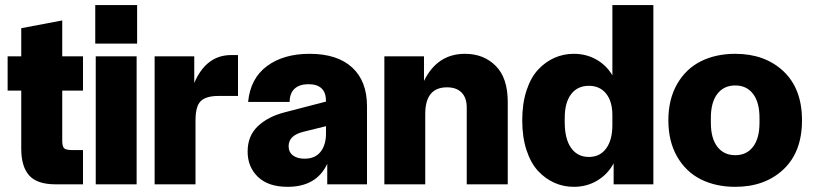

<svg xmlns="http://www.w3.org/2000/svg" viewBox="-20 -720 3177 750"><path d="M196.8 0Q125 0 94 -34.7Q63 -69.3 63 -139.2V-366.2H9.8V-500H63V-609.9L223.1 -640.1V-500H304.2V-366.2H223.1V-170.9Q223.1 -147.9 230.5 -140.9Q237.8 -133.8 262.2 -133.8H304.2V0Z M354 0V-500H513.7V0ZM352.1 -549.8H515.6V-700.2H352.1Z M584 0V-500H738.8V-396Q785.6 -504.9 882.8 -504.9H909.7V-345.2H833Q785.6 -345.2 764.6 -325.4Q743.7 -305.7 743.7 -250V0Z M1103.5 9.8Q1027.8 9.8 987.5 -29.1Q947.3 -67.9 947.3 -127.9Q947.3 -189 986.8 -226.6Q1026.4 -264.2 1090.3 -280.8L1253.4 -323.2V-325.2Q1253.4 -391.1 1184.6 -391.1Q1150.4 -391.1 1131.1 -373.8Q1111.8 -356.4 1111.3 -321.8H949.2Q958 -413.6 1022.7 -461.7Q1087.4 -509.8 1189.5 -509.8Q1297.4 -509.8 1355.5 -456.5Q1413.6 -403.3 1413.6 -305.2V0H1258.3V-80.1Q1216.3 9.8 1103.5 9.8ZM1107.4 -148.9Q1107.4 -126 1124.3 -113Q1141.1 -100.1 1169.4 -100.1Q1210.9 -100.1 1232.2 -127Q1253.4 -153.8 1253.4 -198.2V-227.1L1164.6 -205.1Q1107.4 -190.9 1107.4 -148.9Z M1481.4 0V-500H1636.2V-403.8Q1688 -509.8 1796.4 -509.8Q1869.6 -509.8 1916.5 -462.6Q1963.4 -415.5 1963.4 -321.8V0H1803.2V-299.8Q1803.2 -337.9 1783.2 -358.4Q1763.2 -378.9 1726.1 -378.9Q1641.1 -378.9 1641.1 -274.9V0Z M2221.2 9.8Q2181.2 9.8 2145.8 -5.9Q2110.4 -21.5 2081.8 -52.2Q2053.2 -83 2036.6 -133.8Q2020 -184.6 2020 -250Q2020 -315.4 2036.6 -366.2Q2053.2 -417 2081.8 -447.8Q2110.4 -478.5 2145.8 -494.1Q2181.2 -509.8 2221.2 -509.8Q2270 -509.8 2309.3 -487.5Q2348.6 -465.3 2372.1 -425.8V-700.2H2532.2V0H2377V-82Q2354.5 -39.6 2313.5 -14.9Q2272.5 9.8 2221.2 9.8ZM2186 -242.2Q2186 -177.2 2210.9 -142.1Q2235.8 -106.9 2280.3 -106.9Q2323.2 -106.9 2347.7 -139.9Q2372.1 -172.9 2372.1 -231.9V-270Q2372.1 -323.7 2347.7 -354.2Q2323.2 -384.8 2280.3 -384.8Q2235.8 -384.8 2210.9 -352.1Q2186 -319.3 2186 -259.8Z M2852.1 9.8Q2776.4 9.8 2718 -19.3Q2659.7 -48.3 2625.2 -107.9Q2590.8 -167.5 2590.8 -250Q2590.8 -332.5 2625.2 -392.1Q2659.7 -451.7 2718 -480.7Q2776.4 -509.8 2852.1 -509.8Q2967.8 -509.8 3040.3 -441.7Q3112.8 -373.5 3112.8 -250Q3112.8 -126.5 3040.3 -58.3Q2967.8 9.8 2852.1 9.8ZM2756.8 -240.2Q2756.8 -179.7 2782.2 -146.7Q2807.6 -113.8 2852.1 -113.8Q2896.5 -113.8 2921.6 -146.7Q2946.8 -179.7 2946.8 -240.2V-259.8Q2946.8 -320.3 2921.6 -353.3Q2896.5 -386.2 2852.1 -386.2Q2807.6 -386.2 2782.2 -353.3Q2756.8 -320.3 2756.8 -259.8Z"/></svg>

Font: TASA Orbiter Display Black
Style: Regular
Weight: 900
Designer: Weizhong Zhang
Version: Version 1.000;Glyphs 3.1.2 (3151)